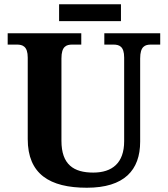

<svg xmlns="http://www.w3.org/2000/svg" viewBox="-20 -870 787 900"><path d="M257 -771H547V-850H257ZM387 10C562 10 637 -72 637 -206V-596C637 -653 660 -661 688 -661H731V-714H469V-661H511C539 -661 562 -653 562 -600V-208C562 -106 506 -61 417 -61C326 -61 268 -98 268 -210V-596C268 -653 291 -661 319 -661H361V-714H16V-661H59C86 -661 110 -653 110 -600V-218C110 -54 213 10 387 10Z"/></svg>

Font: Noto Nastaliq Urdu
Style: Bold
Weight: 700
Designer: Monotype Design Team (Patrick Giasson: type design, Kamal Mansour: OpenType code, Glenda Bellarosa). Updated by Simon Co
Foundry: Monotype Imaging Inc., Simon Cozens
Version: Version 3.009